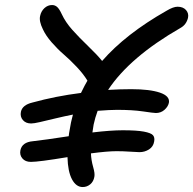

<svg xmlns="http://www.w3.org/2000/svg" viewBox="-20 -736 776 771"><path d="M104 -85.9Q81.5 -85.9 69.8 -99.9Q58.1 -113.8 62 -132.8Q68.8 -165 111.8 -168.9Q160.6 -174.3 255.9 -189Q256.8 -199.2 260.5 -218.5Q264.2 -237.8 265.1 -244.1Q266.1 -248.5 268.8 -259.5Q271.5 -270.5 272.9 -275.9Q240.2 -269.5 201.7 -260.3Q163.1 -251 139.6 -245.6Q116.2 -240.2 105 -240.2Q83.5 -240.2 71.8 -253.9Q60.1 -267.6 64 -287.1Q69.8 -314.5 109.9 -324.2Q204.1 -350.1 305.2 -362.8Q321.3 -396 331.1 -412.1Q314.9 -439 287.4 -468Q259.8 -497.1 235.8 -517.6Q211.9 -538.1 187.7 -565.7Q163.6 -593.3 151.9 -619.1Q136.2 -650.9 141.1 -671.9Q145 -690.9 158.4 -703.4Q171.9 -715.8 189 -715.8Q200.7 -715.8 209.5 -708Q218.3 -700.2 228 -679.2Q243.2 -646.5 270.8 -615.7Q298.3 -585 334.2 -550.5Q370.1 -516.1 390.1 -491.2Q484.4 -599.6 648.9 -692.9Q675.8 -709 692.9 -709Q715.3 -709 727.1 -695.6Q738.8 -682.1 734.9 -664.1Q728 -636.7 705.1 -624Q501 -506.8 414.1 -375Q462.4 -377.9 506.8 -377.9Q581.5 -377.9 622.3 -364Q663.1 -350.1 658.2 -323.2Q654.8 -307.6 640.4 -294.9Q626 -282.2 606 -282.2Q597.2 -282.2 554.2 -288.6Q511.2 -294.9 450.2 -294.9Q421.9 -294.9 372.1 -291Q361.8 -263.2 356 -235.8Q352.1 -212.9 351.1 -204.1Q424.8 -212.9 473.1 -212.9Q528.8 -212.9 557.6 -207.5Q586.4 -202.1 594.2 -193.1Q602.1 -184.1 599.1 -168Q595.7 -147 578.4 -136Q561 -125 540 -125Q529.3 -125 501.7 -127Q474.1 -128.9 448.2 -128.9Q412.1 -128.9 345.2 -120.1Q346.2 -92.8 354 -65.7Q361.8 -38.6 358.9 -25.9Q355.5 -6.8 342.3 4.2Q329.1 15.1 312 15.1Q285.6 15.1 269 -16.1Q252.4 -47.4 251 -105Q135.7 -85.9 104 -85.9Z"/></svg>

Font: Shantell Sans Normal
Style: Italic
Weight: 400
Italic angle: -11.31°
Designer: Stephen Nixon, Anya Danilova, Shantell Martin
Foundry: Arrow Type
Version: Version 1.006;[559af2be0]